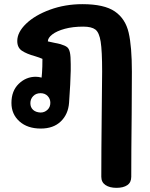

<svg xmlns="http://www.w3.org/2000/svg" viewBox="-20 -613 720 923"><path d="M614 -268 613 -64Q611 116 611 237Q611 264 592 277Q573 290 540 290Q507 290 487 276.5Q467 263 467 237Q467 116 469 -68Q471 -218 471 -269Q471 -368 464 -412.5Q457 -457 438.5 -471Q420 -485 380 -485Q330 -485 291.5 -474.5Q253 -464 231.5 -447.5Q210 -431 210 -414L270 -401Q293 -394 302.5 -386.5Q312 -379 316 -361Q320 -343 320 -305V-273Q319 -216 312 -119Q308 -64 272.5 -29.5Q237 5 176 5Q112 5 73.5 -29.5Q35 -64 35 -118Q35 -176 70 -210Q105 -244 152 -244Q164 -244 180 -240L182 -263Q184 -290 184 -330Q171 -336 148 -343Q108 -354 85.5 -369Q63 -384 63 -416Q63 -458 105.5 -499Q148 -540 220.5 -566.5Q293 -593 376 -593Q481 -593 532 -558Q583 -523 598.5 -456Q614 -389 614 -268ZM222 -119Q222 -138 209 -151.5Q196 -165 175 -165Q153 -165 139.5 -151Q126 -137 126 -117Q126 -97 139 -85Q152 -73 175 -72Q194 -72 208 -85Q222 -98 222 -119Z"/></svg>

Font: Mali
Style: Bold
Weight: 700
Designer: Kitiyaporn Chalermlarp | Katatrad Aksorn Co.,Ltd.
Foundry: Cadson Demak Co.,Ltd.
Version: Version 1.000; ttfautohint (v1.6)